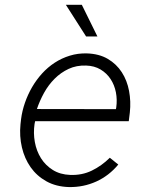

<svg xmlns="http://www.w3.org/2000/svg" viewBox="-20 -757 627 787"><path d="M263.2 9.8Q210 8.3 170.4 -13.7Q130.9 -35.6 105.7 -71.3Q80.6 -106.9 69.8 -152.8Q59.1 -198.7 64 -247.6L66.4 -269Q70.8 -302.7 82.3 -335.9Q93.8 -369.1 111.3 -399.4Q128.9 -429.7 152.3 -455.6Q175.8 -481.4 204.3 -500Q232.9 -518.6 266.1 -528.8Q299.3 -539.1 335.9 -538.1Q386.2 -536.6 421.9 -515.6Q457.5 -494.6 479.2 -460.9Q501 -427.2 509 -384.3Q517.1 -341.3 512.2 -295.9L507.8 -260.3H124L121.6 -248.5Q116.2 -211.4 122.8 -174.8Q129.4 -138.2 147.9 -108.6Q166.5 -79.1 196.5 -60.3Q226.6 -41.5 267.6 -40Q315.9 -38.1 356.2 -57.6Q396.5 -77.1 430.2 -110.4L464.8 -82.5Q426.8 -36.6 374.5 -12.9Q322.3 10.7 263.2 9.8ZM333 -488.3Q293.5 -489.7 261.2 -474.6Q229 -459.5 203.9 -434.3Q178.7 -409.2 160.6 -376.5Q142.6 -343.8 131.3 -310.1L455.1 -309.6L456.5 -316.9Q460.9 -348.1 455.1 -378.4Q449.2 -408.7 433.3 -432.9Q417.5 -457 392.1 -472.2Q366.7 -487.3 333 -488.3ZM379.4 -607.4H333L250 -737.3H315.4Z"/></svg>

Font: TypoPRO Roboto Mono
Style: Italic
Weight: 300
Designer: Google
Version: Version 2.000986; 2015; ttfautohint (v1.3)